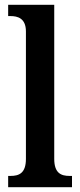

<svg xmlns="http://www.w3.org/2000/svg" viewBox="-20 -780 334 800"><path d="M14 0H280V-47H270C235 -47 206 -58 206 -118V-760H14V-713H24C52 -713 88 -705 88 -649V-118C88 -58 59 -47 24 -47H14Z"/></svg>

Font: Noto Serif Condensed Semi
Style: Regular
Weight: 600
Width: 3
Designer: Monotype Design Team
Foundry: Monotype Imaging Inc.
Version: Version 1.002